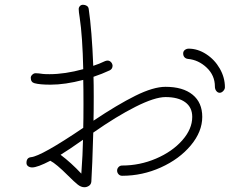

<svg xmlns="http://www.w3.org/2000/svg" viewBox="-20 -785 1040 805"><path d="M828 -295Q828 -233 780 -175.5Q732 -118 654.5 -83Q577 -48 492 -48Q483 -48 477 -54.5Q471 -61 471 -70Q471 -78 477 -84.5Q483 -91 492 -91Q566 -91 634 -120Q702 -149 744 -196.5Q786 -244 786 -295Q786 -335 756.5 -356.5Q727 -378 674 -378Q629 -378 548.5 -337.5Q468 -297 371 -229Q367 -86 363 -24Q362 -12 353 -6Q344 0 334 0Q320 0 306 -11Q292 -22 265 -49Q216 -98 191 -111Q137 -83 115 -83Q105 -83 98 -88Q91 -93 91 -102Q91 -124 110 -126Q153 -130 329 -249Q330 -282 330 -349Q330 -417 329 -450Q253 -430 192 -430Q147 -430 125 -436Q109 -440 109 -459Q109 -466 115.5 -472Q122 -478 129 -478Q141 -478 160 -475Q169 -474 188 -474Q252 -474 329 -495Q326 -633 314 -712Q310 -736 310 -747Q310 -754 315 -759.5Q320 -765 328 -765Q337 -765 344 -760.5Q351 -756 352 -747Q365 -659 371 -509Q396 -517 421 -529Q427 -531 431 -531Q439 -531 445 -525Q451 -519 452 -510Q452 -496 440 -490Q408 -475 372 -463Q373 -435 373 -379Q373 -312 372 -279Q472 -346 547.5 -383.5Q623 -421 674 -421Q747 -421 787.5 -388Q828 -355 828 -295ZM923 -419Q923 -411 916 -403.5Q909 -396 901 -396Q893 -396 887 -403.5Q881 -411 881 -422Q881 -469 846.5 -501.5Q812 -534 768 -538Q759 -539 753.5 -545Q748 -551 748 -561Q748 -570 755 -575.5Q762 -581 771 -581Q809 -581 844.5 -558Q880 -535 901.5 -497.5Q923 -460 923 -419ZM321 -57Q327 -139 328 -199Q267 -156 234 -136Q278 -103 321 -57Z"/></svg>

Font: Tsukimi Rounded Light
Style: Regular
Weight: 300
Designer: Takashi Funayama
Foundry: Takashi Funayama
Version: Version 1.032; ttfautohint (v1.8.3)